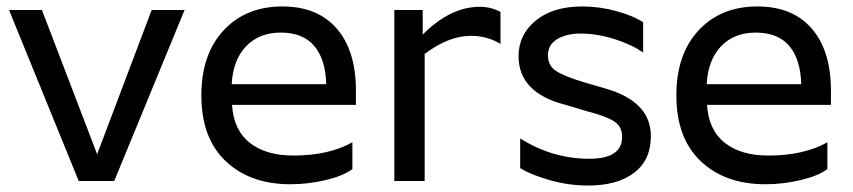

<svg xmlns="http://www.w3.org/2000/svg" viewBox="-20 -561 2644 595"><path d="M224 0 8 -530H110L281 -83L450 -530H552L334 0Z M1072 -37Q1044 -16 989.5 -3Q935 10 880 10Q755 10 679.5 -61.5Q604 -133 604 -265Q604 -393 673 -467Q742 -541 855 -541Q964 -541 1023.5 -472.5Q1083 -404 1083 -280V-236H699Q704 -158 754 -118.5Q804 -79 889 -79Q999 -79 1072 -120ZM850 -460Q783 -460 742.5 -417.5Q702 -375 698 -300H991Q989 -377 954 -418.5Q919 -460 850 -460Z M1202 -530H1290V-454Q1376 -540 1467 -540Q1501 -540 1531 -524V-425Q1490 -450 1439 -450Q1371 -450 1296 -394V0H1202Z M1855 -287Q1997 -247 1997 -139Q1997 -65 1945 -25.5Q1893 14 1802 14Q1743 14 1684.5 -2.5Q1626 -19 1592 -40V-132Q1692 -69 1806 -69Q1908 -69 1908 -137Q1908 -169 1883 -185Q1858 -201 1800 -216L1733 -236Q1587 -273 1587 -387Q1587 -454 1640.5 -497.5Q1694 -541 1784 -541Q1838 -541 1890.5 -526.5Q1943 -512 1973 -492V-398Q1942 -421 1887 -439Q1832 -457 1779 -457Q1735 -457 1706.5 -439.5Q1678 -422 1678 -390Q1678 -357 1704 -340.5Q1730 -324 1790 -306Z M2544 -37Q2516 -16 2461.5 -3Q2407 10 2352 10Q2227 10 2151.5 -61.5Q2076 -133 2076 -265Q2076 -393 2145 -467Q2214 -541 2327 -541Q2436 -541 2495.5 -472.5Q2555 -404 2555 -280V-236H2171Q2176 -158 2226 -118.5Q2276 -79 2361 -79Q2471 -79 2544 -120ZM2322 -460Q2255 -460 2214.5 -417.5Q2174 -375 2170 -300H2463Q2461 -377 2426 -418.5Q2391 -460 2322 -460Z"/></svg>

Font: Roundo Medium
Style: Regular
Weight: 500
Designer: Namrata Goyal (Gurmukhi), Shiva Nallaperumal (Latin)
Foundry: Indian Type Foundry
Version: Version 1.000;PS 1.0;hotconv 1.0.88;makeotf.lib2.5.647800